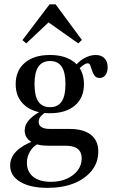

<svg xmlns="http://www.w3.org/2000/svg" viewBox="-20 -684 545 896"><path d="M202.4 192.7Q121 192.7 74.2 164.5Q27.4 136.3 27.4 88.7Q27.4 51.6 55.6 22.6Q83.9 -6.5 138.7 -26.6L158.9 -13.7Q134.7 -1.6 120.2 22.6Q105.6 46.8 105.6 75.8Q105.6 117.7 135.1 141.1Q164.5 164.5 217.7 164.5Q259.7 164.5 291.9 150Q324.2 135.5 342.7 110.9Q361.3 86.3 361.3 54.8Q361.3 25.8 342.7 10.9Q324.2 -4 286.3 -4H203.2Q153.2 -4 124.2 -23Q95.2 -41.9 95.2 -75Q95.2 -100 113.3 -121.8Q131.5 -143.5 167.7 -163.7L192.7 -159.7Q175.8 -149.2 168.1 -138.3Q160.5 -127.4 160.5 -114.5Q160.5 -99.2 173.8 -90.7Q187.1 -82.3 212.1 -82.3H303.2Q369.4 -82.3 404 -55.2Q438.7 -28.2 438.7 23.4Q438.7 73.4 408.5 111.7Q378.2 150 325.4 171.4Q272.6 192.7 202.4 192.7ZM212.9 -155.6Q138.7 -155.6 96 -191.9Q53.2 -228.2 53.2 -291.1Q53.2 -354.8 96 -391.1Q138.7 -427.4 212.9 -427.4Q287.1 -427.4 329.4 -391.5Q371.8 -355.6 371.8 -291.1Q371.8 -227.4 329.4 -191.5Q287.1 -155.6 212.9 -155.6ZM213.7 -183.9Q250 -183.9 267.7 -210.1Q285.5 -236.3 285.5 -291.1Q285.5 -346.8 267.7 -373Q250 -399.2 213.7 -399.2Q177.4 -399.2 159.3 -373Q141.1 -346.8 141.1 -291.1Q141.1 -236.3 158.9 -210.1Q176.6 -183.9 213.7 -183.9ZM445.2 -320.2Q429 -320.2 421.4 -330.6Q413.7 -341.1 409.7 -354.4Q405.6 -367.7 401.6 -378.2Q397.6 -388.7 388.7 -388.7Q383.9 -388.7 374.2 -383.5Q364.5 -378.2 354.8 -368.5Q345.2 -358.9 337.1 -345.2L324.2 -366.1Q340.3 -392.7 369.4 -410.1Q398.4 -427.4 426.6 -427.4Q452.4 -427.4 467.3 -412.5Q482.3 -397.6 482.3 -370.2Q482.3 -347.6 472.2 -333.9Q462.1 -320.2 445.2 -320.2ZM102.4 -481.5 84.7 -496.8 211.3 -663.7H239.5L362.1 -497.6L345.2 -481.5L185.5 -594.4L226.6 -598.4Z"/></svg>

Font: Playfair 5pt SemiExpanded Light Medium
Style: Regular
Weight: 500
Version: Version 2.203